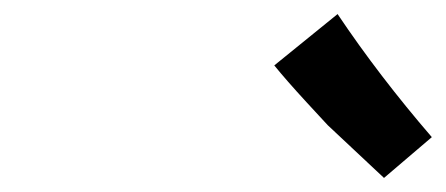

<svg xmlns="http://www.w3.org/2000/svg" viewBox="-20 -836 634 273"><path d="M526 -583 594 -641Q519 -728 460 -816L370 -743Q387 -722 415.5 -691Q444 -660 446 -658Z"/></svg>

Font: Brisa Sans Medium
Style: Italic
Weight: 600
Italic angle: -8°
Designer: Dalton Maag Ltd
Foundry: Dalton Maag Ltd
Version: Version 1.101;July 10, 2019;FontCreator 11.5.0.2425 64-bit